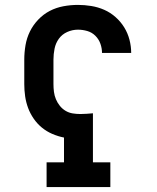

<svg xmlns="http://www.w3.org/2000/svg" viewBox="-20 -763 640 783"><path d="M170 0V-101H241V-202Q216 -207 193 -217Q170 -227 151 -242.5Q132 -258 117.5 -279Q103 -300 94.5 -323Q86 -346 82.5 -370.5Q79 -395 79 -420V-520Q79 -549 84 -578.5Q89 -608 102 -634.5Q115 -661 136 -683Q157 -705 183 -718.5Q209 -732 238.5 -737.5Q268 -743 298 -743Q325 -743 352.5 -738.5Q380 -734 405 -723Q430 -712 451 -693.5Q472 -675 486.5 -651.5Q501 -628 508 -601Q515 -574 515 -547H396Q396 -566 389.5 -584.5Q383 -603 369 -617Q355 -631 336 -636.5Q317 -642 298 -642Q275 -642 254 -632.5Q233 -623 220 -605Q207 -587 202.5 -564.5Q198 -542 198 -520V-420Q198 -404 200 -388.5Q202 -373 208 -358.5Q214 -344 224 -331.5Q234 -319 247.5 -311Q261 -303 276.5 -300.5Q292 -298 308 -298Q321 -298 334 -299Q347 -300 359 -301V-101H430V0Z"/></svg>

Font: Iosevka Plex Etoile
Style: Bold
Weight: 700
Designer: Belleve Invis
Foundry: Belleve Invis
Version: Version 25.1.1; ttfautohint (v1.8.4)